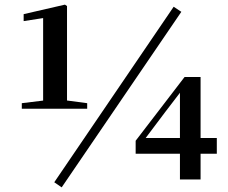

<svg xmlns="http://www.w3.org/2000/svg" viewBox="-20 -774 983 828"><path d="M74 -305V-329L172 -341H266L356 -329V-305ZM166 -305V-696L82 -683V-713L260 -754L269 -748V-305ZM756 0V-137V-158V-381H745L789 -417L691 -289L594 -160L601 -194V-179H915V-111H565V-167L776 -442H845V0ZM246 34 214 12 729 -745 762 -723Z"/></svg>

Font: Noto Serif SC ExtraLight ExtraBold
Style: Regular
Weight: 800
Version: Version 2.002-H1;hotconv 1.1.0;makeotfexe 2.6.0